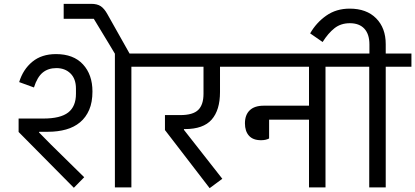

<svg xmlns="http://www.w3.org/2000/svg" viewBox="-20 -977 2165 1001"><path d="M579 -698H799V-629H665V0H579ZM77 -289V-359H206Q295 -359 335.5 -390.5Q376 -422 376 -488V-515Q376 -566 347.5 -594Q319 -622 274 -622Q231 -622 202.5 -598.5Q174 -575 157 -521L80 -549Q100 -615 148.5 -655Q197 -695 272 -695Q363 -695 412.5 -641.5Q462 -588 462 -500Q462 -444 445 -404.5Q428 -365 397.5 -339.5Q367 -314 324.5 -302Q282 -290 231 -290H185L183 -287L245 -224L419 -53L365 2Z M549 -747 469 -879H312V-957H455Q487 -957 505.5 -944.5Q524 -932 540 -903L661 -688V-667H597Z M840 -299V-377H920Q986 -377 1013.5 -404Q1041 -431 1041 -488V-629H759V-698H1240V-629H1127V-497Q1127 -403 1083.5 -353.5Q1040 -304 944 -304H939V-300L1139 -45L1073 4Z M1341 -246Q1299 -246 1278 -269.5Q1257 -293 1257 -334Q1257 -378 1282 -402Q1307 -426 1355 -426H1591V-629H1179V-698H1811V-629H1677V0H1591V-353H1383V-255Q1366 -246 1341 -246Z M1905 -629H1771V-698H1906V-745Q1906 -799 1879.5 -827.5Q1853 -856 1804 -856Q1757 -856 1724 -830Q1691 -804 1662 -758L1597 -803Q1629 -859 1681 -895.5Q1733 -932 1803 -932Q1891 -932 1941 -881.5Q1991 -831 1991 -747V-698H2125V-629H1991V0H1905Z"/></svg>

Font: IBM Plex Sans Devanagari Text
Style: Regular
Weight: 450
Designer: Mike Abbink, Paul van der Laan, Pieter van Rosmalen, Erin McLaughlin
Foundry: Bold Monday
Version: Version 1.1